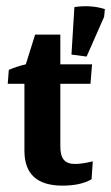

<svg xmlns="http://www.w3.org/2000/svg" viewBox="-20 -580 351 606"><path d="M253.4 -401.4 205.6 -407.7 214.8 -557.6Q266.6 -565.4 311 -551.3L308.6 -526.9ZM177.2 5.9Q57.1 5.9 57.1 -104V-342.3L61.5 -377L90.8 -470.7H170.4V-118.7Q170.4 -88.9 181.4 -75.7Q192.4 -62.5 216.8 -62.5Q238.8 -62.5 272.9 -70.8L269 -14.2Q234.4 5.9 177.2 5.9ZM4.4 -315.4 7.8 -359.4Q32.2 -370.1 61.5 -377H270.5L265.6 -315.4Z"/></svg>

Font: Markazi Text
Style: Regular
Weight: 400
Designer: Borna Izadpanah (Arabic designer), Fiona Ross (Arabic design director) and Florian Runge (Latin designer)
Foundry: Borna Izadpanah and Florian Runge
Version: Version 1.000